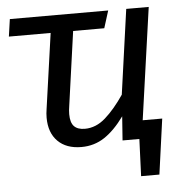

<svg xmlns="http://www.w3.org/2000/svg" viewBox="-50 -576 747 774"><g transform="rotate(-5 323.5 -188.5)"><path d="M595 -74 564 150H490L496 0H428L435 -97Q396 -43 354.5 -15.5Q313 12 261 12Q200 12 165.5 -22.5Q131 -57 131 -118Q131 -135 134 -153L177 -457H8L18 -527H416L394 -457H268L226 -157Q223 -139 223 -124Q223 -90 237.5 -75Q252 -60 281 -60Q326 -60 364.5 -94Q403 -128 441 -184L489 -527H580L516 -74Z"/></g></svg>

Font: FiraGO
Style: Italic
Weight: 400
Italic angle: -8°
Designer: bBox Type GmbH
Foundry: bBox Type GmbH
Version: Version 1.001